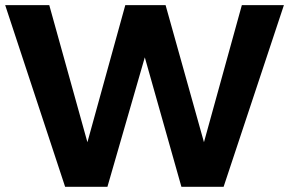

<svg xmlns="http://www.w3.org/2000/svg" viewBox="-20 -720 1114 740"><path d="M0 -700.2H169.9L316.9 -171.9L462.9 -700.2H618.2L766.1 -171.9L912.1 -700.2H1074.2L841.8 0H679.2L538.1 -499L394 0H231Z"/></svg>

Font: Montserrat Semi Bold
Style: Regular
Weight: 600
Designer: Julieta Ulanovsky
Foundry: Julieta Ulanovsky
Version: Version 3.001;PS 003.001;hotconv 1.0.70;makeotf.lib2.5.58329